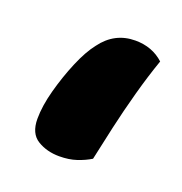

<svg xmlns="http://www.w3.org/2000/svg" viewBox="-66 -320 373 393"><g transform="rotate(20 121.0 -123.0)"><path d="M167 -261Q204 -261 229 -238Q216 -201 204.5 -159Q193 -117 184 -77Q175 -37 168 -4Q155 4 138.5 9.5Q122 15 101 15Q74 15 53.5 2.5Q33 -10 33 -42Q33 -70 42.5 -105Q52 -140 65.5 -172Q79 -204 94 -223Q122 -261 167 -261Z"/></g></svg>

Font: Baloo Bhaijaan 2
Style: Bold
Weight: 700
Designer: Sanskriti Dholi, Noopur Datye and Ek Type
Foundry: Ek Type
Version: Version 1.701